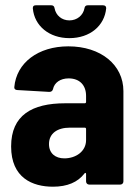

<svg xmlns="http://www.w3.org/2000/svg" viewBox="-20 -697 526 725"><path d="M242 -553C320 -553 375 -600 381 -666C381 -673 377 -677 369 -677H311C304 -677 300 -673 299 -666C294 -639 271 -620 242 -620C213 -620 191 -639 186 -666C185 -673 181 -677 174 -677H115C108 -677 104 -674 104 -667C104 -667 104 -666 104 -665C110 -599 166 -553 242 -553ZM238 -522C124 -522 42 -460 34 -368C33 -362 38 -357 45 -357L166 -350C173 -350 178 -353 180 -360C185 -385 208 -401 239 -401C281 -401 305 -375 305 -335V-312C305 -309 303 -307 300 -307H226C101 -307 22 -262 22 -144C22 -25 103 8 180 8C234 8 274 -9 299 -42C302 -46 305 -44 305 -40V-12C305 -5 310 0 317 0H434C441 0 446 -5 446 -12V-353C446 -452 361 -522 238 -522ZM223 -99C189 -99 165 -118 165 -153C165 -193 196 -215 244 -215H300C303 -215 305 -213 305 -210V-168C305 -125 266 -99 223 -99Z"/></svg>

Font: Barlow Semi Condensed
Style: Bold
Weight: 700
Width: 4
Designer: Jeremy Tribby
Foundry: Tribby Type
Version: Version 1.422;hotconv 1.0.109;makeotfexe 2.5.65596